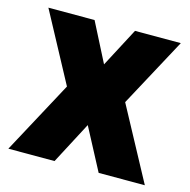

<svg xmlns="http://www.w3.org/2000/svg" viewBox="-84 -610 683 692"><g transform="rotate(15 257.5 -264.0)"><path d="M186 -528.3 260.3 -382.8 336.9 -528.3H507.8L369.1 -271L515.1 0H342.8L260.3 -156.2L178.2 0H5.9L151.9 -271L13.7 -528.3Z"/></g></svg>

Font: Vazirmatn RD Black
Style: Regular
Weight: 900
Designer: Saber Rastikerdar
Foundry: Saber Rastikerdar
Version: Version 32.102